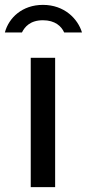

<svg xmlns="http://www.w3.org/2000/svg" viewBox="-54 -767 356 787"><path d="M172 -530H72V0H172ZM209 -634H282C265 -690 210 -747 122 -747C37 -747 -18 -694 -34 -634H36C47 -656 69 -684 122 -684C172 -684 198 -659 209 -634Z"/></svg>

Font: Bisquit Text
Style: Regular
Weight: 400
Version: Version 1.004;Glyphs 3.2.3 (3260)